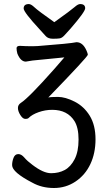

<svg xmlns="http://www.w3.org/2000/svg" viewBox="-20 -918 540 951"><path d="M247.1 13.2Q187 13.2 140.1 -13.2Q40 -64.9 40 -100.1Q40 -118.2 47.1 -136.5Q54.2 -154.8 70.8 -154.8Q85.9 -154.8 100.6 -137.5Q115.2 -120.1 141.1 -101.1Q194.8 -60.1 232.9 -60.1Q271 -60.1 300.5 -75.9Q330.1 -91.8 349.6 -129.4Q369.1 -167 369.1 -227.1Q369.1 -285.2 349.1 -317.9Q314 -374 238.8 -374Q204.1 -374 171.6 -362.5Q139.2 -351.1 122.1 -334Q118.2 -329.1 105 -329.1Q92.8 -329.1 80.8 -348.1Q68.8 -367.2 68.8 -383.1Q68.8 -398.9 83 -408.2Q122.1 -433.1 248 -575.2L298.8 -633.8L141.1 -618.2Q127 -615.2 107.9 -612.8Q82 -612.8 65.9 -652.8Q62 -668 62 -679.2Q62 -690.9 79.1 -690.9Q106 -689 141.1 -689Q162.1 -689 167 -689.9Q327.1 -702.1 358.9 -709Q390.1 -709 408.2 -668Q415 -652.8 415 -647Q415 -637.2 219.2 -435.1Q230 -438 267.1 -438Q303.2 -438 349.6 -414.6Q396 -391.1 424.6 -344.5Q453.1 -297.9 453.1 -228Q453.1 -159.2 427.5 -105Q401.9 -50.8 354 -18.8Q306.2 13.2 247.1 13.2ZM242.2 -726.1Q217.8 -726.1 206.3 -739.5Q194.8 -752.9 176.8 -772Q97.2 -857.9 97.2 -876Q97.2 -897.9 123 -897.9Q133.8 -897.9 150.9 -881.6Q168 -865.2 249 -808.1Q333 -868.2 349.6 -883.1Q366.2 -897.9 377 -897.9Q401.9 -897.9 401.9 -877Q401.9 -859.9 329.1 -775.9Q310.1 -754.9 298.6 -742.4Q287.1 -730 276.1 -728Q265.1 -726.1 242.2 -726.1Z"/></svg>

Font: LXGW WenKai Mono GB Screen
Style: Regular
Weight: 400
Monospace: yes
Designer: LXGW / Fontworks Inc.
Foundry: LXGW / Fontworks Inc.
Version: Version 1.510;January 18,2025